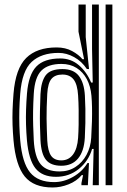

<svg xmlns="http://www.w3.org/2000/svg" viewBox="-20 -820 564 850"><path d="M477.5 0H447.5V-800H477.5ZM417.5 0H390.5L394.5 -160.5L387.8 -160.8Q372.2 -107.2 329.1 -72.2Q286 -37.2 228 -37.2Q166.8 -37.2 136.9 -74.9Q107 -112.5 99.2 -199.2Q96.2 -235 95.2 -268.4Q94.2 -301.8 95.4 -335.5Q96.5 -369.2 99.5 -406.5Q106.2 -489.2 140.6 -525.2Q175 -561.2 247 -561.2Q294 -561.2 328.9 -531.5Q363.8 -501.8 383.5 -454.5H390.5L387.5 -603V-800H417.5ZM243.8 -61Q283.8 -61 314.2 -80.9Q344.8 -100.8 363 -134.5Q381.2 -168.2 383.8 -210Q386.2 -249.5 387.1 -283.1Q388 -316.8 387.4 -345Q386.8 -373.2 384.8 -396.2Q381.2 -437.8 364.4 -469.5Q347.5 -501.2 319.1 -519.1Q290.8 -537 252.2 -537Q193 -537 163.4 -507.6Q133.8 -478.2 129.5 -405Q127 -361.5 126.5 -328Q126 -294.5 126.9 -264.1Q127.8 -233.8 129.5 -199.5Q133.5 -125.2 159.9 -93.1Q186.2 -61 243.8 -61ZM251.5 -86.2Q204.8 -86.2 183.5 -112.5Q162.2 -138.8 159.2 -199Q157.5 -234.8 156.9 -265.6Q156.2 -296.5 156.9 -329.4Q157.5 -362.2 159.2 -403.5Q161.8 -458.8 182.2 -486.5Q202.8 -514.2 256.5 -514.2Q305.8 -514.2 329.1 -484Q352.5 -453.8 355.8 -397Q357.5 -368.8 358 -338.1Q358.5 -307.5 357.9 -275.2Q357.2 -243 355.5 -210Q352.2 -150.2 325.5 -118.2Q298.8 -86.2 251.5 -86.2ZM251.5 -110Q284 -110 303.2 -135.9Q322.5 -161.8 325.8 -210Q327.5 -235.5 328.1 -267.4Q328.8 -299.2 328.2 -332.8Q327.8 -366.2 325.8 -397Q322.8 -447 305.6 -468.5Q288.5 -490 256.5 -490Q224 -490 208 -471Q192 -452 189.2 -405Q185.8 -340.8 186.2 -295.4Q186.8 -250 189.2 -198.5Q191.8 -151.2 206.1 -130.6Q220.5 -110 251.5 -110ZM212.8 10Q129.2 10 89.4 -38.9Q49.5 -87.8 39.8 -199Q36.8 -234.5 35.6 -266.8Q34.5 -299 35.6 -332.5Q36.8 -366 39.8 -405.2Q48.8 -516.8 96 -563.4Q143.2 -610 230.5 -610Q270 -610 299.2 -594Q328.5 -578 345 -558H352.2L327.5 -679.8V-800H359.5V-656L374.2 -514.2L364.5 -514.5Q341.8 -548.8 308.1 -567.2Q274.5 -585.8 239.5 -585.8Q163 -585.8 120.2 -546Q77.5 -506.2 69.5 -405Q66.5 -367 65.6 -331.9Q64.8 -296.8 65.8 -263.9Q66.8 -231 69.5 -199.2Q78.2 -99.2 113.2 -56.5Q148.2 -13.8 219.5 -13.8Q262.8 -13.8 303.6 -37.1Q344.5 -60.5 367.2 -98.2H374L369 0H340.5V-9.2L347.8 -44.8H341.8Q319.5 -18.2 284 -4.1Q248.5 10 212.8 10Z"/></svg>

Font: Big Shoulders Inline Text Thin Black
Style: Regular
Weight: 900
Version: Version 2.002